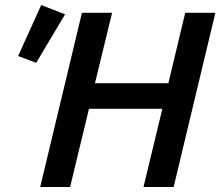

<svg xmlns="http://www.w3.org/2000/svg" viewBox="-20 -744 877 764"><path d="M140 0 306 -693H426L358 -413H650L717 -693H837L671 0H551L626 -311H334L259 0ZM124 -494 52 -521 144 -724 239 -687Z"/></svg>

Font: Ubuntu Sans SemiBold
Style: Italic
Weight: 600
Italic angle: -13.5°
Designer: Dalton Maag Ltd
Foundry: Dalton Maag Ltd
Version: Version 1.006